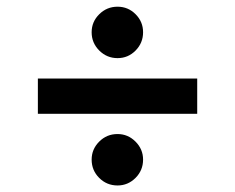

<svg xmlns="http://www.w3.org/2000/svg" viewBox="-20 -580 713 582"><path d="M577.8 -235.1H94.8V-342H577.8ZM336.3 -17.8Q303.6 -17.8 280.7 -40.7Q257.8 -63.6 257.8 -96.2Q257.8 -127.8 280.7 -150.7Q303.6 -173.7 336.3 -173.7Q367.9 -173.7 390.8 -150.7Q413.7 -127.8 413.7 -96.2Q413.7 -63.6 390.8 -40.7Q367.9 -17.8 336.3 -17.8ZM336.3 -403.8Q304 -403.8 280.9 -426.8Q257.8 -449.9 257.8 -482.2Q257.8 -514.2 280.9 -536.9Q304 -559.7 336.3 -559.7Q368.3 -559.7 391 -536.9Q413.7 -514.2 413.7 -482.2Q413.7 -449.9 391 -426.8Q368.3 -403.8 336.3 -403.8Z"/></svg>

Font: Linik Sans SemiBold
Style: Regular
Weight: 600
Designer: Rasmus Andersson (font), Cristiano Sobral (main changes)
Foundry: rsms
Version: Version 3.018;June 1, 2022;FontCreator 14.0.0.2814 64-bit; t